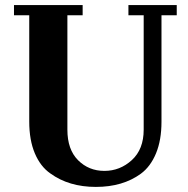

<svg xmlns="http://www.w3.org/2000/svg" viewBox="-20 -720 740 755"><path d="M485 -660V-700H675V-660H615V-241Q615 -169 593.5 -117Q572 -65 534 -37Q463 15 357 15Q251 15 178 -38Q139 -65 117 -117Q95 -169 95 -242V-660H35V-700H305V-660H245V-210Q245 -132 287 -90Q329 -48 390.5 -48Q452 -48 498.5 -90.5Q545 -133 545 -210V-660Z"/></svg>

Font: Croissant One
Style: Regular
Weight: 400
Designer: Eduardo Rodriguez Tunni
Foundry: Eduardo Rodriguez Tunni
Version: Version 1.001